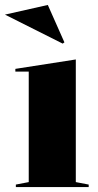

<svg xmlns="http://www.w3.org/2000/svg" viewBox="-42 -755 396 775"><path d="M22 0V-10L74 -20V-466H20V-477L264 -515V-20L316 -10V0ZM211 -579 -22 -696 151 -735 218 -584Z"/></svg>

Font: Kalnia Thin SemiBold
Style: Regular
Weight: 600
Version: Version 1.105